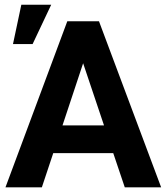

<svg xmlns="http://www.w3.org/2000/svg" viewBox="-20 -802 713 822"><path d="M247.6 -265.1H425.3L335.9 -531.2ZM464.8 -146.5H208L159.2 0H3.4L268.1 -710.9H403.8L669.9 0H514.2ZM71.3 -781.7H199.2L119.6 -613.3H35.6Z"/></svg>

Font: MAUL Bold
Style: Bold
Weight: 700
Designer: MAUL
Version: Version 1.0; 2020; ttfautohint (v1.8.3)